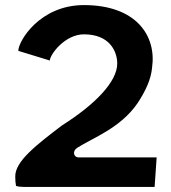

<svg xmlns="http://www.w3.org/2000/svg" viewBox="-20 -735 671 755"><path d="M52 -535 176 -497C176 -520 235 -600 310 -600C412 -600 441 -532 441 -485C441 -414 354 -324 224 -242C127 -168 38 -101 40 -40C40 -26 41 -14 43 -4C52 -1 62 0 74 0H588L596 -116H290C268 -116 264 -142 284 -154C345 -193 453 -231 520 -328C552 -376 574 -423 578 -469C596 -595 515 -715 310 -715C136 -715 52 -573 52 -535Z"/></svg>

Font: Bluebird
Style: Ext
Weight: 400
Designer: Jasper
Foundry: Cannot Into Space Fonts
Version: Version 0.98